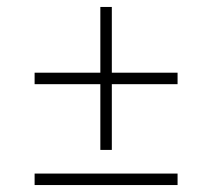

<svg xmlns="http://www.w3.org/2000/svg" viewBox="-20 -532 610 552"><path d="M79.5 -323H268.5V-512H301.5V-323H490.5V-290H301.5V-101H268.5V-290H79.5ZM79.5 -33H490.5V0H79.5Z"/></svg>

Font: Newsreader Caption ExtraLight
Style: Regular
Weight: 275
Designer: Hugues Gentile
Foundry: Production Type
Version: Version 1.001